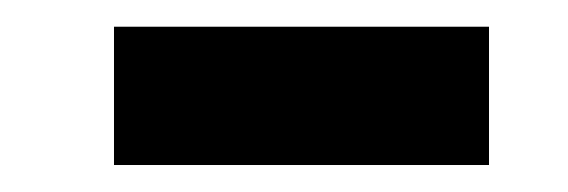

<svg xmlns="http://www.w3.org/2000/svg" viewBox="-20 -682 423 143"><path d="M64.9 -662.1H344.2V-559.1H64.9Z"/></svg>

Font: Arial
Style: Bold
Weight: 700
Designer: Steve Matteson
Foundry: Ascender Corporation
Version: Version 2.00.3